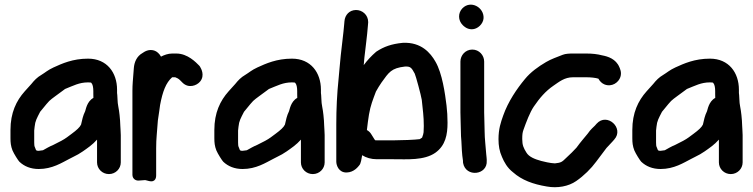

<svg xmlns="http://www.w3.org/2000/svg" viewBox="-20 -718 3236 825"><path d="M127 -106.5V-157C127.4 -160.1 128.3 -167.4 128.8 -173.4C131.2 -198.8 138.3 -209.8 152.5 -237.7C157.5 -244.2 174.8 -265.1 179.8 -270.9L191.7 -284.2C202.8 -295 230.3 -313.4 251 -329.3C254.5 -332.1 257.7 -334.5 259.6 -335.7C295.7 -349.9 320.2 -364 358.5 -364C362 -364 365.9 -363.8 370.6 -363.3C370.6 -363.3 381 -358.5 381 -326.5V-315.2C380.7 -310.4 380.8 -303.1 381.3 -297.3C352.8 -281.9 348.3 -245 346 -240.3C336.1 -220.5 332.9 -202.2 328.3 -182.7C323 -171.2 309.7 -159.1 288 -143.1L267.4 -127.8C254.3 -118.1 236 -108.5 209.4 -95.5C193 -88.9 177.3 -79.4 164.6 -72.4C159.7 -71.5 147.7 -70 146.5 -70C142 -70 140 -70.2 137.1 -71.2C136.5 -71.7 135.6 -72.6 134.5 -73.8C132.5 -78.8 129.3 -86.2 128 -90.4C127.8 -95.8 127 -95.7 127 -106.5ZM358.5 -466C292.2 -466 246.3 -444.7 209.9 -428.2C185.5 -417.1 172.9 -405.2 158.8 -396.9C139.1 -385.4 127.5 -373 114.7 -357.1L103.5 -344.7C99.4 -340.2 93.7 -333.9 86.3 -325.6C49.9 -284.9 25 -233.3 25 -159.3V-124.3C25 -105.3 26.4 -90.6 33.6 -71.9C39.9 -56.9 58.6 -27.5 63.5 -22.9C84 -3.5 111.5 8.2 146.5 8.2C204.7 8.2 245.6 -18.8 277.6 -35.1L295.3 -44.2C309.2 -50.7 323 -58.6 335.5 -67.3C355 -81 377.7 -96 397 -118.1V-20.1C397 7.3 419.6 30 448 30C476.4 30 499 7.3 499 -20.1V-137.5C499 -145.4 498.7 -152.6 498 -160.2C497.9 -165.3 497.8 -168.7 497 -177.5C496.9 -183.1 496.5 -192.6 495.9 -200.3L493.8 -223.5C491.4 -250.5 485 -269.5 485 -290.9C485 -306.2 483 -315.7 483 -318.4V-332.6C483 -405.5 439.9 -466 358.5 -466Z M671.8 -474.7C665.1 -487.1 654.2 -497.4 642.1 -501C618.3 -508.1 600.3 -495.5 593.2 -490.7C566.4 -475.9 557 -449.6 555.1 -425.7L553.1 -399.9C551.5 -378.4 549 -355 549 -327.6V33C549 50.1 563.2 58.9 575.9 57.9L600.9 56H604.9L619.9 59.8C651.6 67.7 651 39 651 35.5V-81C651 -125.6 654.7 -143.9 657.9 -194.9C658 -195.3 658 -196 658 -196.5C658 -198.2 658.1 -199.8 658.5 -201.6C663.8 -232.1 666.2 -258.2 667.9 -266.9C678.8 -324.8 693 -362.5 719.6 -385.9C719.6 -385.9 721.1 -386 722.5 -386H732.9C748.8 -379.6 749.2 -377.8 764 -363C789.6 -337.3 824.6 -349.4 839.7 -367.4C862.4 -394.7 841.9 -426.8 841.9 -426.8C840.8 -429.7 838.6 -433.4 836 -436C822.2 -449.9 786.5 -488 737.5 -488H719.9C702.1 -488 685.1 -481.5 671.8 -474.7Z M1003 -106.5V-157C1003.4 -160.1 1004.3 -167.4 1004.8 -173.4C1007.2 -198.8 1014.3 -209.8 1028.5 -237.7C1033.5 -244.2 1050.8 -265.1 1055.8 -270.9L1067.7 -284.2C1078.8 -295 1106.3 -313.4 1127 -329.3C1130.5 -332.1 1133.7 -334.5 1135.6 -335.7C1171.7 -349.9 1196.2 -364 1234.5 -364C1238 -364 1241.9 -363.8 1246.6 -363.3C1246.6 -363.3 1257 -358.5 1257 -326.5V-315.2C1256.7 -310.4 1256.8 -303.1 1257.3 -297.3C1228.8 -281.9 1224.3 -245 1222 -240.3C1212.1 -220.5 1208.9 -202.2 1204.3 -182.7C1199 -171.2 1185.7 -159.1 1164 -143.1L1143.4 -127.8C1130.3 -118.1 1112 -108.5 1085.4 -95.5C1069 -88.9 1053.3 -79.4 1040.6 -72.4C1035.7 -71.5 1023.7 -70 1022.5 -70C1018 -70 1016 -70.2 1013.1 -71.2C1012.5 -71.7 1011.6 -72.6 1010.5 -73.8C1008.5 -78.8 1005.3 -86.2 1004 -90.4C1003.8 -95.8 1003 -95.7 1003 -106.5ZM1234.5 -466C1168.2 -466 1122.3 -444.7 1085.9 -428.2C1061.5 -417.1 1048.9 -405.2 1034.8 -396.9C1015.1 -385.4 1003.5 -373 990.7 -357.1L979.5 -344.7C975.4 -340.2 969.7 -333.9 962.3 -325.6C925.9 -284.9 901 -233.3 901 -159.3V-124.3C901 -105.3 902.4 -90.6 909.6 -71.9C915.9 -56.9 934.6 -27.5 939.5 -22.9C960 -3.5 987.5 8.2 1022.5 8.2C1080.7 8.2 1121.6 -18.8 1153.6 -35.1L1171.3 -44.2C1185.2 -50.7 1199 -58.6 1211.5 -67.3C1231 -81 1253.7 -96 1273 -118.1V-20.1C1273 7.3 1295.6 30 1324 30C1352.4 30 1375 7.3 1375 -20.1V-137.5C1375 -145.4 1374.7 -152.6 1374 -160.2C1373.9 -165.3 1373.8 -168.7 1373 -177.5C1372.9 -183.1 1372.5 -192.6 1371.9 -200.3L1369.8 -223.5C1367.4 -250.5 1361 -269.5 1361 -290.9C1361 -306.2 1359 -315.7 1359 -318.4V-332.6C1359 -405.5 1315.9 -466 1234.5 -466Z M1565.5 -226.1C1572.5 -266.7 1581.6 -287.4 1595.3 -324.5C1601.8 -336.4 1612.4 -353.7 1619.2 -363.3C1651 -407.3 1660.8 -425.4 1720.4 -432.1C1743.9 -433 1748.3 -427.3 1762.1 -401.6C1766.5 -392.7 1789.4 -308.4 1792.3 -288.9C1796.7 -245.2 1801 -218.5 1801 -176.5C1801 -166.1 1800.7 -156.4 1800.1 -149.6C1799.6 -143.8 1797.4 -136.6 1793.7 -126.7C1791.5 -125.1 1787.2 -122.1 1783.6 -120.1C1763.3 -117.3 1705.2 -115 1670.9 -115H1599.4C1595.7 -115 1593.7 -115.1 1591.9 -115.4C1591.3 -116.1 1590.7 -116.8 1588.4 -120.3L1575.6 -140.8C1571.1 -148.6 1564.4 -154.9 1556.5 -159.3C1559.2 -182.1 1562.1 -206.8 1565.5 -226.1ZM1599.4 -33.8H1670.9C1729.5 -33.8 1802.3 -28.1 1850.3 -61.4C1894.6 -92.8 1903 -140 1903 -190.7C1903 -215.1 1901.5 -241.6 1898.7 -264.3C1892.4 -315.5 1880.5 -402.8 1851 -453.2C1829.8 -490.6 1790 -537.5 1711.7 -534C1710.4 -533.9 1710.7 -533.9 1710 -533.9C1662.2 -529.2 1629.7 -517.4 1598.2 -496.9C1597.5 -496.5 1596.3 -495.6 1595.5 -494.9C1575.6 -477.6 1558.4 -459.2 1542.9 -438.2L1545.8 -470.8C1551 -519 1557.1 -559 1560.9 -608.5L1562 -621.8C1562 -621.8 1562 -622.5 1562 -623.5C1562 -654.4 1536.1 -675.5 1509.3 -675C1481.6 -674.6 1461.9 -654.1 1460 -626.1L1459.1 -615.6C1455.2 -568.9 1449.5 -531.6 1444.2 -480.2L1439.1 -426.5C1437.8 -409 1436.4 -393.4 1434.7 -377.7C1428.2 -315.6 1425 -250.1 1425 -184.9V-23.4C1425 -8.1 1435.4 24.1 1469.7 23.2C1501.8 22.4 1519.5 -2.8 1522.7 -6.4C1532 -15.9 1532.7 -36 1536.2 -51.1C1552.9 -40.4 1574.5 -33.8 1599.4 -33.8Z M1958.4 -234.6C1958.4 -207.7 1960.4 -174.4 1960.4 -152.1C1960.4 -139.4 1961.1 -126.8 1962.5 -111.6C1963.8 -86 1964.6 -56.5 1969.4 -26.9V-22.3C1969.4 -21.2 1969.6 -19.3 1969.8 -17.9C1981 45.6 2075.8 34.9 2071.4 -27.6V-32.6C2071.4 -39.7 2070.2 -42.8 2069.3 -55.2C2067.1 -87.1 2062.4 -123.1 2062.4 -152.1C2062.4 -178.7 2060.4 -210.1 2060.4 -234.6V-453.5C2060.4 -480.5 2039 -505 2009.4 -505C1979.8 -505 1958.4 -480.5 1958.4 -453.5ZM2057.8 -639.9C2060.3 -686.5 2002.5 -718.7 1967 -682.4C1947.6 -662.5 1947.6 -630.5 1968.4 -610C1973.1 -605.2 1986.1 -592.3 2007.4 -592.2C2032.6 -592.2 2056.4 -615.6 2057.8 -639.9Z M2641.4 -429.3C2626.5 -464.9 2592.2 -475.5 2567.6 -480.1C2546.3 -485.7 2524.6 -488 2499.1 -488H2442C2427.1 -488 2410 -487.4 2398 -482.6C2374.5 -473.2 2347.7 -464.1 2326.4 -451.4C2293 -431.8 2260.1 -408.4 2235.2 -377.9C2200.9 -336.6 2163.4 -281.8 2142.1 -221.3C2131.8 -192.1 2122 -164.1 2122 -119.9C2122 -92.3 2125.9 -68 2137.1 -43.3C2146.3 -21.7 2159.2 2.8 2184.4 22.3C2222.2 55.8 2269.9 73.5 2329.8 83.4C2375 91.7 2423.2 82.9 2455.9 59.9C2488.4 37.6 2520.2 6.2 2542 -23.7C2555.3 -42.7 2569.4 -58.8 2586 -82.2C2592.9 -90 2601.5 -98.2 2612.6 -110.7L2619.5 -118.6C2663.3 -167.3 2588.2 -236.1 2543.5 -186.4L2536.3 -178.2C2530.3 -171.4 2518.5 -163.4 2505.1 -143.5C2491.1 -126.2 2475 -108.3 2456.9 -83.3C2447.5 -72.8 2427.1 -52.3 2412.6 -39.4C2395.3 -22.5 2391.7 -18.8 2364.4 -16C2344.6 -16.5 2313.9 -24.2 2306 -26.3C2278.3 -33.8 2252.7 -43.9 2241.8 -62.6C2229.7 -82.2 2224 -94 2224 -120.8C2224 -140 2225.2 -148.6 2229 -159.4C2240.7 -192.3 2256.9 -235.6 2273.7 -260.1C2298.8 -296.9 2324.2 -326.7 2358.6 -350.1C2382.5 -366.3 2405.3 -386 2442 -386H2499.1C2518.3 -386 2539.7 -383.8 2551.3 -379.9C2557 -369 2566.3 -359.7 2577.5 -355.2C2609.3 -342.6 2638.1 -363.7 2645.7 -387.1C2652.4 -407.8 2643.5 -423.7 2641.4 -429.3Z M2799 -106.5V-157C2799.4 -160.1 2800.3 -167.4 2800.8 -173.4C2803.2 -198.8 2810.3 -209.8 2824.5 -237.7C2829.5 -244.2 2846.8 -265.1 2851.8 -270.9L2863.7 -284.2C2874.8 -295 2902.3 -313.4 2923 -329.3C2926.5 -332.1 2929.7 -334.5 2931.6 -335.7C2967.7 -349.9 2992.2 -364 3030.5 -364C3034 -364 3037.9 -363.8 3042.6 -363.3C3042.6 -363.3 3053 -358.5 3053 -326.5V-315.2C3052.7 -310.4 3052.8 -303.1 3053.3 -297.3C3024.8 -281.9 3020.3 -245 3018 -240.3C3008.1 -220.5 3004.9 -202.2 3000.3 -182.7C2995 -171.2 2981.7 -159.1 2960 -143.1L2939.4 -127.8C2926.3 -118.1 2908 -108.5 2881.4 -95.5C2865 -88.9 2849.3 -79.4 2836.6 -72.4C2831.7 -71.5 2819.7 -70 2818.5 -70C2814 -70 2812 -70.2 2809.1 -71.2C2808.5 -71.7 2807.6 -72.6 2806.5 -73.8C2804.5 -78.8 2801.3 -86.2 2800 -90.4C2799.8 -95.8 2799 -95.7 2799 -106.5ZM3030.5 -466C2964.2 -466 2918.3 -444.7 2881.9 -428.2C2857.5 -417.1 2844.9 -405.2 2830.8 -396.9C2811.1 -385.4 2799.5 -373 2786.7 -357.1L2775.5 -344.7C2771.4 -340.2 2765.7 -333.9 2758.3 -325.6C2721.9 -284.9 2697 -233.3 2697 -159.3V-124.3C2697 -105.3 2698.4 -90.6 2705.6 -71.9C2711.9 -56.9 2730.6 -27.5 2735.5 -22.9C2756 -3.5 2783.5 8.2 2818.5 8.2C2876.7 8.2 2917.6 -18.8 2949.6 -35.1L2967.3 -44.2C2981.2 -50.7 2995 -58.6 3007.5 -67.3C3027 -81 3049.7 -96 3069 -118.1V-20.1C3069 7.3 3091.6 30 3120 30C3148.4 30 3171 7.3 3171 -20.1V-137.5C3171 -145.4 3170.7 -152.6 3170 -160.2C3169.9 -165.3 3169.8 -168.7 3169 -177.5C3168.9 -183.1 3168.5 -192.6 3167.9 -200.3L3165.8 -223.5C3163.4 -250.5 3157 -269.5 3157 -290.9C3157 -306.2 3155 -315.7 3155 -318.4V-332.6C3155 -405.5 3111.9 -466 3030.5 -466Z"/></svg>

Font: Take Off
Style: YouHoser
Weight: 400
Foundry: Cannot Into Space Fonts
Version: Version 0.89